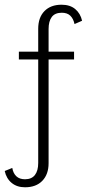

<svg xmlns="http://www.w3.org/2000/svg" viewBox="-25 -613 376 814"><path d="M81 181Q47 181 24.5 162.5Q2 144 -5 112L27 99Q31 122 44.5 134.5Q58 147 81 147Q109 147 123 129Q137 111 137 78V-361H55V-394H137V-491Q137 -539 163.5 -566Q190 -593 236 -593Q272 -593 294 -574.5Q316 -556 323 -525L291 -511Q286 -534 273 -546.5Q260 -559 237 -559Q208 -559 194.5 -541Q181 -523 181 -490V-394H289V-361H181V79Q181 126 154.5 153.5Q128 181 81 181Z"/></svg>

Font: Rokkitt ExtraLight
Style: Regular
Weight: 250
Version: Version 3.103